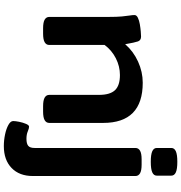

<svg xmlns="http://www.w3.org/2000/svg" viewBox="9 -766 968 1027"><g transform="rotate(90 493.5 -252.0)"><path d="M131 2Q99 2 84.5 -6.5Q70 -15 70 -31V-349Q70 -393 67.5 -419.5Q65 -446 62.5 -461Q60 -476 60 -487Q60 -498 74.5 -505Q89 -512 109.5 -515.5Q130 -519 148.5 -520.5Q167 -522 175 -522Q195 -522 201 -505.5Q207 -489 216 -437Q254 -481 309 -506Q364 -531 422 -531Q637 -531 637 -319V-31Q637 -15 622.5 -6.5Q608 2 576 2H548Q516 2 501.5 -6.5Q487 -15 487 -31V-297Q487 -356 462 -382.5Q437 -409 381 -409Q334 -409 291 -387Q248 -365 220 -327V-31Q220 -15 205.5 -6.5Q191 2 159 2ZM761 212Q730 212 699 205.5Q668 199 647.5 187.5Q627 176 627 162Q627 150 631 130Q635 110 642 93.5Q649 77 657 77Q666 77 682.5 84Q699 91 722 91Q748 91 759.5 81.5Q771 72 771 47V-492Q771 -508 785.5 -516.5Q800 -525 832 -525H860Q892 -525 906.5 -516.5Q921 -508 921 -492V57Q921 129 878 170.5Q835 212 761 212ZM845 -574Q806 -574 788.5 -582Q771 -590 771 -606V-684Q771 -700 788.5 -708Q806 -716 845 -716Q884 -716 901.5 -708Q919 -700 919 -684V-606Q919 -590 901.5 -582Q884 -574 845 -574Z"/></g></svg>

Font: Asap Expanded
Style: Bold
Weight: 700
Width: 7
Designer: Pablo Cosgaya
Foundry: Omnibus-Type
Version: Version 3.001; ttfautohint (v1.8.4.7-5d5b)